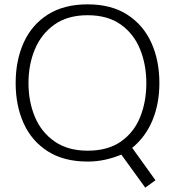

<svg xmlns="http://www.w3.org/2000/svg" viewBox="-20 -735 805 883"><path d="M648 128 538 -24Q502 -9 463.5 -0.5Q425 8 383 8Q274 8 200 -39Q126 -86 89 -167.5Q52 -249 52 -353Q52 -457 89 -539Q126 -621 200 -668Q274 -715 383 -715Q492 -715 565.5 -667.5Q639 -620 676 -538.5Q713 -457 713 -353Q713 -259 681.5 -182.5Q650 -106 588 -55L695 94ZM383 -42Q476 -42 536 -84Q596 -126 624.5 -196.5Q653 -267 653 -353Q653 -438 624 -509Q595 -580 535 -622.5Q475 -665 383 -665Q291 -665 230.5 -622Q170 -579 140.5 -508.5Q111 -438 111 -353Q111 -268 140.5 -197.5Q170 -127 231 -84.5Q292 -42 383 -42Z"/></svg>

Font: Onest ExtraLight
Style: Regular
Weight: 250
Designer: Dmitri Voloshin, Andrey Kudryavtsev
Foundry: Dmitri Voloshin, Andrey Kudryavtsev
Version: Version 1.000;gftools[0.9.33]